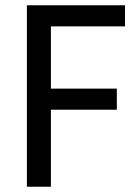

<svg xmlns="http://www.w3.org/2000/svg" viewBox="-20 -708 527 728"><path d="M82 0V-688H454V-608H173V-372H423V-292H173V0Z"/></svg>

Font: Saira Semi Condensed
Style: Regular
Weight: 400
Width: 4
Designer: Hector Gatti with collaboration of the Omnibus-Type team
Foundry: Omnibus-Type
Version: Version 1.001; ttfautohint (v1.8)